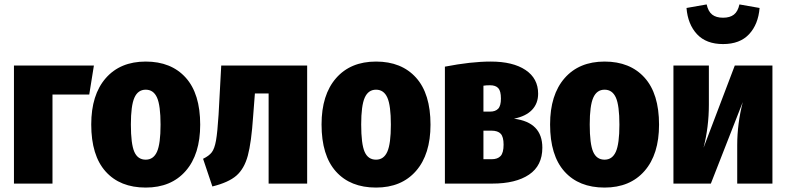

<svg xmlns="http://www.w3.org/2000/svg" viewBox="-20 -829 3551 867"><path d="M217 0H43V-533H404L383 -402H217Z M884 -266Q884 -132 818.5 -57Q753 18 638 18Q522 18 457 -54.5Q392 -127 392 -267Q392 -401 457.5 -476Q523 -551 638 -551Q753 -551 818.5 -478.5Q884 -406 884 -266ZM571 -267Q571 -179 586.5 -143.5Q602 -108 638 -108Q673 -108 689 -144Q705 -180 705 -266Q705 -353 689 -388.5Q673 -424 638 -424Q603 -424 587 -388Q571 -352 571 -267Z M1367 -533V0H1193V-407H1131L1123 -303Q1115 -185 1099 -126Q1083 -67 1047.5 -36Q1012 -5 939 13L897 -112Q924 -125 936.5 -141.5Q949 -158 955.5 -195Q962 -232 967 -311L979 -533Z M1924 -266Q1924 -132 1858.5 -57Q1793 18 1678 18Q1562 18 1497 -54.5Q1432 -127 1432 -267Q1432 -401 1497.5 -476Q1563 -551 1678 -551Q1793 -551 1858.5 -478.5Q1924 -406 1924 -266ZM1611 -267Q1611 -179 1626.5 -143.5Q1642 -108 1678 -108Q1713 -108 1729 -144Q1745 -180 1745 -266Q1745 -353 1729 -388.5Q1713 -424 1678 -424Q1643 -424 1627 -388Q1611 -352 1611 -267Z M2429 -162Q2429 -81 2369 -40.5Q2309 0 2203 0H1989V-528Q2107 -551 2196 -551Q2296 -551 2353 -513Q2410 -475 2410 -406Q2410 -362 2382.5 -333Q2355 -304 2301 -293Q2429 -277 2429 -162ZM2163 -442V-325H2193Q2217 -325 2229.5 -338Q2242 -351 2242 -384Q2242 -418 2230 -431Q2218 -444 2193 -444Q2175 -444 2163 -442ZM2254 -176Q2254 -211 2241 -225Q2228 -239 2199 -239H2163V-110H2200Q2227 -110 2240.5 -124.5Q2254 -139 2254 -176Z M2956 -266Q2956 -132 2890.5 -57Q2825 18 2710 18Q2594 18 2529 -54.5Q2464 -127 2464 -267Q2464 -401 2529.5 -476Q2595 -551 2710 -551Q2825 -551 2890.5 -478.5Q2956 -406 2956 -266ZM2643 -267Q2643 -179 2658.5 -143.5Q2674 -108 2710 -108Q2745 -108 2761 -144Q2777 -180 2777 -266Q2777 -353 2761 -388.5Q2745 -424 2710 -424Q2675 -424 2659 -388Q2643 -352 2643 -267Z M3468 0H3309V-174Q3309 -270 3334 -368L3190 0H3021V-533H3181V-356Q3181 -256 3157 -162L3298 -533H3468ZM3080 -793 3171 -809Q3178 -777 3196 -763Q3214 -749 3245 -749Q3276 -749 3294 -763Q3312 -777 3319 -809L3410 -793Q3404 -719 3362.5 -674.5Q3321 -630 3245 -630Q3169 -630 3127.5 -674.5Q3086 -719 3080 -793Z"/></svg>

Font: Fira Sans Condensed ExtraBold
Style: Regular
Weight: 800
Width: 3
Designer: Carrois Corporate & Edenspiekermann AG
Foundry: Carrois Corporate GbR & Edenspiekermann AG
Version: Version 4.203